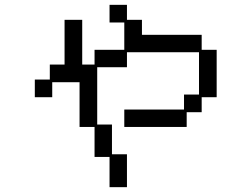

<svg xmlns="http://www.w3.org/2000/svg" viewBox="-20 -684 1040 794"><path d="M124 -355H186V-417H247V-602H320V-417H371V-478H494V-591H433V-664H505V-602H567V-540H814V-478H876V-282H814V-220H752V-159H494V-231H741V-293H803V-468H505V-406H382V-169H443V-46H505V90H433V-35H371V-159H309V-344H196V-282H124Z"/></svg>

Font: DotGothic16
Style: Regular
Weight: 400
Designer: Fontworks Inc.
Foundry: Fontworks Inc.
Version: Version 1.100